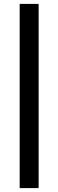

<svg xmlns="http://www.w3.org/2000/svg" viewBox="-20 -779 302 995"><path d="M82 -758.8H180.2V195.8H82Z"/></svg>

Font: Simonetta
Style: Black Italic
Weight: 900
Italic angle: -2°
Designer: Gayaneh Bagdasaryan
Foundry: Brownfox
Version: Version 1.002